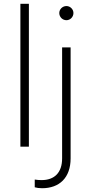

<svg xmlns="http://www.w3.org/2000/svg" viewBox="-20 -777 482 1017"><path d="M88 0H133V-757H88ZM164 215C174 218 187 220 203 220C294 220 354 165 354 62V-526H309V62C309 137 269 177 200 177C189 177 175 176 164 174ZM294 -708C294 -687 311 -670 332 -670C352 -670 369 -687 369 -708C369 -728 352 -745 332 -745C311 -745 294 -728 294 -708Z"/></svg>

Font: Mluvka ExtraLight
Style: Regular
Weight: 200
Designer: Modified by Jiří Krblich, Original typeface by Gumpita Rahayu
Foundry: Gumpita Rahayu & Jiří Krblich
Version: Version 2.000;Glyphs 3.1.1 (3134)